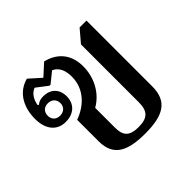

<svg xmlns="http://www.w3.org/2000/svg" viewBox="-140 -718 888 888"><g transform="rotate(-45 304.5 -273.5)"><path d="M343 10C462 10 520 -24 520 -122V-552H475L424 -492V-113C424 -56 401 -33 343 -33C283 -33 263 -56 263 -109V-238C329 -276 360 -346 360 -413C360 -480 328 -537 248 -557L192 -506L135 -557C61 -537 30 -470 30 -399C30 -329 65 -288 121 -288C178 -288 208 -323 208 -369C208 -418 176 -446 131 -446C111 -446 100 -441 89 -432L84 -435C88 -465 105 -493 131 -502L186 -460H193L245 -502C276 -488 289 -458 289 -416C289 -334 230 -281 165 -258V-117C165 -20 229 10 343 10ZM123 -327C98 -327 82 -343 82 -367C82 -392 98 -408 123 -408C148 -408 165 -392 165 -367C165 -343 148 -327 123 -327Z"/></g></svg>

Font: Noto Serif Thai Medium
Style: Regular
Weight: 500
Designer: Monotype Design Team
Foundry: Monotype Imaging Inc.
Version: Version 1.901;PS 001.901;hotconv 1.0.88;makeotf.lib2.5.64775